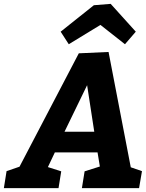

<svg xmlns="http://www.w3.org/2000/svg" viewBox="-85 -974 755 994"><path d="M477 -705 323 -698 16 -111 -51 -88 -65 0H218L232 -87L163 -109L199 -185H420L432 -112L353 -87L339 0H635L650 -88L592 -108ZM403 -292H249L366 -533ZM435 -845 562 -745 618 -810 488 -954 401 -947 229 -810 271 -745Z"/></svg>

Font: Bitter
Style: Bold Italic
Weight: 700
Designer: Sol Matas
Foundry: Sol Matas
Version: Version 1.002